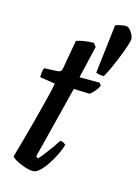

<svg xmlns="http://www.w3.org/2000/svg" viewBox="-121 -867 678 935"><g transform="rotate(15 218.5 -400.0)"><path d="M140 0Q121 0 96 -8.5Q71 -17 52.5 -27.5Q34 -38 31 -45Q44 -92 57 -138Q70 -184 81.5 -228Q93 -272 103 -311Q113 -350 121 -382.5Q129 -415 133 -439L56 -451Q56 -466 58 -479.5Q60 -493 63 -498L130 -501Q141 -502 146 -506.5Q151 -511 153 -524L178 -666Q191 -672 216 -676Q241 -680 265 -680L279 -663L241 -500H342L352 -487Q345 -472 332.5 -457Q320 -442 309 -435L229 -438L137 -73L148 -66Q158 -76 173.5 -96Q189 -116 205 -138.5Q221 -161 231 -177Q241 -177 249 -172Q257 -167 259 -163Q253 -142 240 -114.5Q227 -87 209.5 -60.5Q192 -34 174 -17Q156 0 140 0ZM354 -536Q339 -536 329 -538Q319 -540 314 -542L343 -789Q351 -793 368 -796.5Q385 -800 395 -800Q406 -800 415.5 -789.5Q425 -779 431 -766.5Q437 -754 437 -746Q437 -736 428.5 -710Q420 -684 407 -651Q394 -618 380 -587.5Q366 -557 354 -536Z"/></g></svg>

Font: Texturina 12pt SemiBold
Style: Italic
Weight: 600
Italic angle: -11°
Version: Version 1.002